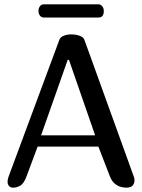

<svg xmlns="http://www.w3.org/2000/svg" viewBox="-20 -868 657 888"><path d="M103 -53Q90 -18 73 -9Q56 0 42 0Q28 0 21.5 -8Q15 -16 15 -27Q15 -39 20 -52L255 -685Q260 -697 275.5 -703Q291 -709 310 -709Q330 -709 348.5 -702.5Q367 -696 371 -682L600 -48Q601 -44 601.5 -40.5Q602 -37 602 -33Q602 -20 593.5 -10Q585 0 563 0Q554 0 539.5 -3.5Q525 -7 511 -18.5Q497 -30 488 -53L435 -190H154ZM299 -591H293L170 -242H420ZM182 -787Q172 -787 165 -795.5Q158 -804 158 -817Q158 -831 165 -839.5Q172 -848 182 -848H436Q445 -848 452.5 -839.5Q460 -831 460 -817Q460 -787 436 -787Z"/></svg>

Font: Marmelad
Style: Regular
Weight: 400
Designer: Manvel Shmavonyan
Foundry: Cyreal
Version: Version 1.110; ttfautohint (v1.8.4.7-5d5b)